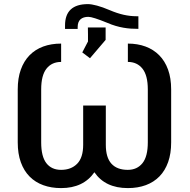

<svg xmlns="http://www.w3.org/2000/svg" viewBox="-20 -928 948 958"><path d="M367.5 -783.5H304.5V-801Q304.5 -907.5 419 -907.5Q436 -907.5 464 -900Q492 -892.5 527 -877.5Q564.5 -861.5 597.2 -854.2Q630 -847 660 -847H670.5V-784Q651 -784 632.5 -785.2Q614 -786.5 595.5 -789.8Q577 -793 557.2 -798.8Q537.5 -804.5 515.5 -814Q442 -844 421 -844Q395.5 -844 381.5 -831.5Q367.5 -819 367.5 -792ZM429 -637.5 390.5 -666.5 419 -721Q419 -722 419 -722.5V-723.5Q419 -724 419 -724V-725.5Q419 -725.5 419 -726V-730Q419 -731 419 -732V-733Q419 -733.5 419 -734.5V-737Q419 -737.5 419 -738V-756Q418.5 -773.5 418.5 -791H507V-729ZM618 10.5Q505 10.5 451 -68.5Q396 10.5 285 10.5Q236 10.5 196 -4Q156 -18.5 127.8 -47Q99.5 -75.5 84 -118.2Q68.5 -161 68.5 -217.5V-482Q68.5 -538 83.8 -580.5Q99 -623 127.2 -652Q155.5 -681 195.5 -695.8Q235.5 -710.5 285 -710.5V-619Q238.5 -619 212 -585.5Q185.5 -552 185.5 -482V-217.5Q185.5 -147.5 211.2 -114Q237 -80.5 285 -80.5Q335 -80.5 365 -111Q395 -141.5 395 -205.5V-401.5H508V-205.5Q508 -142 536 -111.2Q564 -80.5 617.5 -80.5Q664 -80.5 690.8 -113.8Q717.5 -147 717.5 -217.5V-482Q717.5 -552 690.8 -585.5Q664 -619 618 -619V-710.5Q666.5 -710.5 706.2 -695.8Q746 -681 774.5 -652.2Q803 -623.5 818.5 -580.8Q834 -538 834 -482V-217.5Q834 -162 819 -119.5Q804 -77 775.8 -48Q747.5 -19 707.5 -4.2Q667.5 10.5 618 10.5Z"/></svg>

Font: Roberto Sans Medium
Style: Regular
Weight: 500
Designer: Google (font) & Cristiano Sobral (main changes)
Version: Version 1.000;October 12, 2021;FontCreator 14.0.0.2814 64-bi